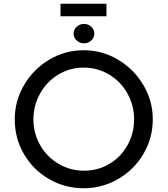

<svg xmlns="http://www.w3.org/2000/svg" viewBox="-20 -1000 897 1028"><path d="M428 -731Q527 -731 612 -680.5Q697 -630 747.5 -545Q798 -460 798 -361Q798 -261 748 -176Q698 -91 612.5 -41.5Q527 8 428 8Q328 8 243 -41Q158 -90 108.5 -174.5Q59 -259 59 -361Q59 -460 109 -545Q159 -630 243.5 -680.5Q328 -731 428 -731ZM430 -86Q504 -86 565.5 -122.5Q627 -159 662.5 -222.5Q698 -286 698 -361Q698 -436 662 -500Q626 -564 564 -601Q502 -638 428 -638Q354 -638 292 -600.5Q230 -563 194.5 -499Q159 -435 159 -360Q159 -286 195 -223Q231 -160 293.5 -123Q356 -86 430 -86ZM430 -872Q452 -872 468.5 -857Q485 -842 485 -820Q485 -798 468.5 -783Q452 -768 430 -768Q408 -768 391 -783Q374 -798 374 -820Q374 -842 391 -857Q408 -872 430 -872ZM550 -980V-913H304V-980Z"/></svg>

Font: Josefin Sans
Style: Regular
Weight: 400
Designer: Santiago Orozco
Foundry: Typemade
Version: Version 2.000